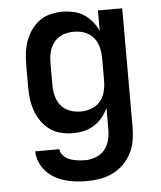

<svg xmlns="http://www.w3.org/2000/svg" viewBox="-53 -574 707 844"><g transform="rotate(-5 300.0 -152.5)"><path d="M297 223Q273 223 248.5 220.5Q224 218 200.5 211Q177 204 155.5 192Q134 180 117.5 162Q101 144 91.5 121Q82 98 81 73H188Q189 85 195.5 94.5Q202 104 211 110.5Q220 117 231 121Q242 125 253 127Q264 129 275 130Q286 131 297 131Q321 131 344.5 122Q368 113 383 94.5Q398 76 404 52.5Q410 29 410 5V-90Q400 -68 384 -48.5Q368 -29 347.5 -16Q327 -3 302.5 2.5Q278 8 253 8Q227 8 200.5 1.5Q174 -5 152.5 -20.5Q131 -36 115.5 -58Q100 -80 91 -105Q82 -130 78.5 -156.5Q75 -183 75 -210V-310Q75 -337 78.5 -363.5Q82 -390 91 -415Q100 -440 115.5 -462Q131 -484 152.5 -499.5Q174 -515 200.5 -521.5Q227 -528 253 -528Q278 -528 302.5 -522.5Q327 -517 347.5 -504Q368 -491 384 -471.5Q400 -452 410 -430V-520H517V5Q517 34 512 63.5Q507 93 493.5 119Q480 145 459 166Q438 187 411.5 200Q385 213 356 218Q327 223 297 223ZM296 -84Q312 -84 328 -87.5Q344 -91 358 -99Q372 -107 382.5 -119.5Q393 -132 399 -147Q405 -162 407.5 -178Q410 -194 410 -210V-310Q410 -326 407.5 -342Q405 -358 399 -373Q393 -388 382.5 -400.5Q372 -413 358 -421Q344 -429 328 -432.5Q312 -436 296 -436Q280 -436 264 -432.5Q248 -429 234 -421Q220 -413 209.5 -400.5Q199 -388 193 -373Q187 -358 184.5 -342Q182 -326 182 -310V-210Q182 -194 184.5 -178Q187 -162 193 -147Q199 -132 209.5 -119.5Q220 -107 234 -99Q248 -91 264 -87.5Q280 -84 296 -84Z"/></g></svg>

Font: Iosevka Aile Semibold
Style: Regular
Weight: 600
Designer: Belleve Invis
Foundry: Belleve Invis
Version: Version 31.1.0; ttfautohint (v1.8.4)